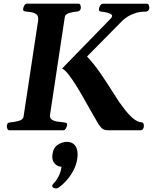

<svg xmlns="http://www.w3.org/2000/svg" viewBox="-20 -713 837 1051"><path d="M31.2 0Q22.9 0 19.8 -9.3Q16.6 -18.6 17.6 -23.9Q18.1 -32.2 22 -37.4Q25.9 -42.5 35.6 -43Q59.6 -44.9 83 -51.5Q106.4 -58.1 108.9 -74.2L189 -602.5Q189.5 -607.4 189 -612.8Q188.5 -628.9 177 -636.5Q165.5 -644 150.1 -646.5Q134.8 -648.9 121.6 -649.9Q106.4 -651.4 106.4 -660.6Q106.4 -670.9 112.5 -681.9Q118.7 -692.9 127.4 -692.9H409.7Q418 -692.9 420.7 -683.1Q423.3 -673.3 422.4 -668Q419.4 -651.4 402.8 -649.9Q378.4 -647.9 357.7 -641.6Q336.9 -635.3 334.5 -618.7L253.9 -85Q251 -66.4 263.9 -58.1Q276.9 -49.8 295.9 -47.1Q314.9 -44.4 331.5 -43Q339.8 -42 343.8 -39.6Q347.7 -37.1 347.2 -28.8Q346.7 -21 340.8 -10.5Q335 0 327.1 0ZM572.3 0Q547.9 0 536.6 -11.5Q525.4 -22.9 518.6 -34.2Q498 -69.3 476.3 -107.9Q454.6 -146.5 433.1 -184.1Q411.6 -221.7 391.1 -253.9Q370.6 -286.1 352.8 -308.3Q335 -330.6 319.8 -337.9L587.4 -612.8Q593.8 -620.1 593.8 -625.5Q593.8 -632.3 585 -637Q576.2 -641.6 562.3 -644.8Q548.3 -647.9 533.7 -649.4Q521.5 -650.9 521.5 -660.6Q521.5 -670.4 527.6 -681.4Q533.7 -692.4 543 -692.4H784.2Q792.5 -692.4 795.2 -682.6Q797.9 -672.9 797.4 -667.5Q793.5 -649.4 777.3 -649.4Q745.1 -649.4 719.7 -640.9Q694.3 -632.3 676.8 -620.6Q659.2 -608.9 649.4 -599.1L456.5 -403.8Q492.7 -365.2 525.6 -317.9Q558.6 -270.5 585.9 -226.8Q613.3 -183.1 632.3 -154.8Q644.5 -137.2 664.3 -111.6Q684.1 -85.9 707.3 -65.9Q730.5 -45.9 753.4 -43.5Q762.2 -43 765.1 -36.9Q768.1 -30.8 767.6 -22.9Q767.1 -12.7 762.5 -6.3Q757.8 0 749 0ZM347.7 63.5Q372.6 63.5 388.7 80.6Q404.8 97.7 404.8 132.8Q404.8 145 402.8 156.7Q397.9 190.4 381.1 221.7Q364.3 252.9 341.8 277.3Q319.3 301.8 297.9 315.4Q293 318.4 286.1 318.4Q278.8 318.4 272.5 314.9Q266.1 311.5 266.1 304.7Q266.1 297.4 275.9 288.1Q288.1 276.9 300.3 253.2Q312.5 229.5 316.9 199.7Q297.9 199.7 282 185.1Q266.1 170.4 266.1 144.5Q266.1 141.6 266.4 138.7Q266.6 135.7 267.1 132.8Q271.5 95.7 295.9 79.6Q320.3 63.5 347.7 63.5Z"/></svg>

Font: Gelasio SemiBold
Style: Italic
Weight: 600
Italic angle: -8.5°
Designer: Eben Sorkin
Foundry: Eben Sorkin
Version: Version 1.008